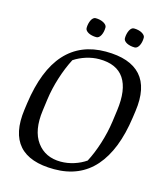

<svg xmlns="http://www.w3.org/2000/svg" viewBox="-122 -926 901 1031"><g transform="rotate(15 328.5 -410.5)"><path d="M275.4 10.7Q139.2 10.7 80.1 -56.4Q21 -123.5 39.1 -256.3L44.4 -294.9Q71.3 -484.4 156.2 -577.9Q241.2 -671.4 381.3 -671.4Q516.1 -671.4 576.2 -604.5Q636.2 -537.6 617.2 -403.8L611.8 -365.7Q585.9 -181.2 501.7 -85.2Q417.5 10.7 275.4 10.7ZM521 -382.3Q537.1 -500.5 496.1 -561.8Q455.1 -623 357.9 -623Q322.3 -623 285.6 -611.6Q249 -600.1 218.8 -580.1Q191.4 -527.3 171.9 -465.3Q152.3 -403.3 144 -343.3L135.3 -278.3Q119.6 -164.1 166 -100.8Q212.4 -37.6 298.8 -37.6Q335.9 -37.6 372.6 -49.3Q409.2 -61 438 -81.1Q463.9 -130.4 483.6 -192.6Q503.4 -254.9 512.2 -317.4ZM248 -767.1Q248 -779.8 250.7 -791.3Q253.4 -802.7 257.8 -811.5Q262.2 -820.3 268.3 -825.4Q274.4 -830.6 281.7 -830.6Q294.4 -830.6 305.9 -827.9Q317.4 -825.2 326.2 -820.3Q335 -815.4 340.1 -809.3Q345.2 -803.2 345.2 -795.9Q345.2 -782.7 342.5 -771.2Q339.8 -759.8 335.2 -751.2Q330.6 -742.7 324.5 -737.8Q318.4 -732.9 311 -732.9Q297.9 -732.9 286.1 -735.6Q274.4 -738.3 266.1 -742.9Q257.8 -747.6 252.9 -753.7Q248 -759.8 248 -767.1ZM460.9 -767.1Q460.9 -779.8 463.6 -791.3Q466.3 -802.7 470.7 -811.5Q475.1 -820.3 481.2 -825.4Q487.3 -830.6 494.6 -830.6Q507.8 -830.6 519.3 -827.9Q530.8 -825.2 539.3 -820.3Q547.9 -815.4 553 -809.3Q558.1 -803.2 558.1 -795.9Q558.1 -782.7 555.4 -771.2Q552.7 -759.8 548.1 -751.2Q543.5 -742.7 537.4 -737.8Q531.2 -732.9 523.9 -732.9Q510.7 -732.9 499.3 -735.6Q487.8 -738.3 479.2 -742.9Q470.7 -747.6 465.8 -753.7Q460.9 -759.8 460.9 -767.1Z"/></g></svg>

Font: Noticia Text
Style: Italic
Weight: 400
Italic angle: -8°
Designer: JM Sole
Foundry: JM Sole
Version: Version 1.003